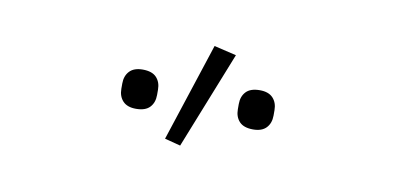

<svg xmlns="http://www.w3.org/2000/svg" viewBox="-34 -835 668 323"><g transform="rotate(10 300.0 -673.5)"><path d="M350 -752 284 -586 257 -593 312 -761ZM170 -663V-672Q170 -685 177.5 -693Q185 -701 200 -701Q216 -701 223.5 -693Q231 -685 231 -672V-663Q231 -650 223.5 -642Q216 -634 200 -634Q185 -634 177.5 -642Q170 -650 170 -663ZM369 -663V-672Q369 -685 376.5 -693Q384 -701 400 -701Q415 -701 422.5 -693Q430 -685 430 -672V-663Q430 -650 422.5 -642Q415 -634 400 -634Q384 -634 376.5 -642Q369 -650 369 -663Z"/></g></svg>

Font: Anuphan ExtraLight
Style: Regular
Weight: 200
Designer: Cadson Demak
Version: Version 3.001